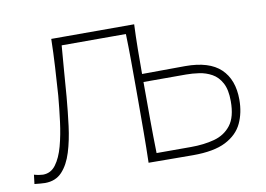

<svg xmlns="http://www.w3.org/2000/svg" viewBox="-60 -585 947 683"><g transform="rotate(-10 413.0 -243.5)"><path d="M51.5 7Q45 7 34 6Q23 5 13.5 4L17.5 -29Q26 -26.5 35.2 -25Q44.5 -23.5 49.5 -23.5Q78 -23.5 96 -47.8Q114 -72 124.8 -111.8Q135.5 -151.5 141.5 -198.5Q147.5 -245.5 151.5 -291Q155 -341.5 158 -392.8Q161 -444 162 -494H461.5Q459.5 -448.5 459 -405Q458.5 -361.5 458.5 -315Q491.5 -315 534.2 -315.5Q577 -316 614.5 -316Q701 -316 742.2 -276.8Q783.5 -237.5 783.5 -165Q783.5 -118 766 -80.5Q748.5 -43 705.8 -21Q663 1 587.5 1Q541.5 1 498.2 0.5Q455 0 426.5 0Q428 -56.5 428.2 -108.5Q428.5 -160.5 428.5 -221V-271Q428.5 -323.5 428.2 -370.2Q428 -417 426.5 -465H194.5Q191 -420.5 187.2 -374.8Q183.5 -329 180 -282Q175.5 -229.5 169 -178.2Q162.5 -127 149.5 -85Q136.5 -43 113.2 -18Q90 7 51.5 7ZM460.5 -29H585Q631.5 -29 669.5 -39.2Q707.5 -49.5 730 -78.8Q752.5 -108 752.5 -165Q752.5 -207 739.2 -231.2Q726 -255.5 704.8 -267.2Q683.5 -279 659 -282.5Q634.5 -286 612.5 -286H458.5Q458.5 -282.5 458.5 -278.8Q458.5 -275 458.5 -271Q458.5 -204.5 458.8 -147.5Q459 -90.5 460.5 -29Z"/></g></svg>

Font: Commissioner Flair Thin
Style: Regular
Weight: 100
Designer: Kostas Bartsokas
Foundry: Kostas Bartsokas
Version: Version 1.000; ttfautohint (v1.8.3)